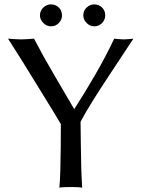

<svg xmlns="http://www.w3.org/2000/svg" viewBox="-20 -866 657 889"><path d="M353 -302.2Q353 -262.7 354 -217.8Q355 -172.9 355.5 -129.4Q356 -85.9 357.7 -51Q359.4 -16.1 360.4 2.9Q351.1 1 334 0.5Q316.9 0 307.6 0Q297.9 0 281 0.5Q264.2 1 254.9 2.9Q257.8 -26.4 259.3 -75.9Q260.7 -125.5 261.2 -182.6Q261.7 -239.7 261.7 -291.5Q250 -311.5 225.6 -351.8Q201.2 -392.1 170.4 -441.4Q139.6 -490.7 109.6 -540Q79.6 -589.4 54.4 -628.4Q29.3 -667.5 17.1 -687Q30.8 -686 47.1 -684.8Q63.5 -683.6 77.6 -683.6Q91.3 -683.6 107.7 -684.8Q124 -686 137.7 -687Q181.2 -603 227.3 -525.1Q273.4 -447.3 323.7 -360.4Q370.1 -432.6 419.7 -517.8Q469.2 -603 508.8 -687Q518.1 -686 530.5 -684.8Q543 -683.6 553.2 -683.6Q562.5 -683.6 575 -684.8Q587.4 -686 597.7 -687Q533.2 -589.4 486.6 -518.8Q439.9 -448.2 407.7 -396.5Q375.5 -344.7 353 -302.2ZM165 -794.9Q165 -816.4 180.7 -831.1Q196.3 -845.7 216.3 -845.7Q237.8 -845.7 252.4 -831.1Q267.1 -816.4 267.1 -794.9Q267.1 -774.9 252.4 -759.5Q237.8 -744.1 216.3 -744.1Q196.3 -744.1 180.7 -759.5Q165 -774.9 165 -794.9ZM365.7 -794.9Q365.7 -816.4 381.1 -831.1Q396.5 -845.7 416.5 -845.7Q438 -845.7 452.6 -831.1Q467.3 -816.4 467.3 -794.9Q467.3 -774.9 452.6 -759.5Q438 -744.1 416.5 -744.1Q396.5 -744.1 381.1 -759.5Q365.7 -774.9 365.7 -794.9Z"/></svg>

Font: Kurinto Seri
Style: Regular
Weight: 400
Designer: Kurinto was developed by Clint Goss from a range of fonts that are compatible with the SIL Open Font License Version 1.1
Foundry: Clinton F. Goss
Version: Version 2.196; July 25, 2020